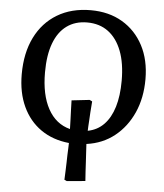

<svg xmlns="http://www.w3.org/2000/svg" viewBox="-61 -770 890 1043"><g transform="rotate(5 384.0 -249.0)"><path d="M342 219 329 213Q330 188 331 164.5Q332 141 332.5 119Q333 97 333.5 77.5Q334 58 335 41.5Q336 25 336 12Q247 3 182.5 -42Q118 -87 83 -162.5Q48 -238 48 -338Q48 -454 90 -539Q132 -624 209.5 -670.5Q287 -717 392 -717Q491 -717 564.5 -673.5Q638 -630 679 -552Q720 -474 720 -369Q720 -267 684 -186.5Q648 -106 583.5 -54.5Q519 -3 431 9Q432 28 433.5 52.5Q435 77 436.5 104Q438 131 439.5 158.5Q441 186 443 210ZM432 -63Q484 -73 519.5 -109.5Q555 -146 573.5 -206.5Q592 -267 592 -350Q592 -445 566.5 -511.5Q541 -578 493.5 -613.5Q446 -649 378 -649Q313 -649 267 -615.5Q221 -582 197 -517.5Q173 -453 173 -359Q173 -237 215 -160.5Q257 -84 335 -64Q335 -89 333.5 -115.5Q332 -142 331.5 -168.5Q331 -195 330 -220L428 -231L442 -224Q439 -190 437.5 -164Q436 -138 435 -119.5Q434 -101 433 -87.5Q432 -74 432 -63Z"/></g></svg>

Font: Literata 18pt Medium
Style: Regular
Weight: 500
Designer: Latin by Veronika Burian and Jose Scaglione. Greek by Irene Vlachou. Cyrillic by Vera Evstafieva.
Foundry: TypeTogether
Version: Version 3.103;gftools[0.9.29]